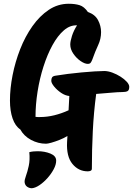

<svg xmlns="http://www.w3.org/2000/svg" viewBox="-20 -751 708 1022"><path d="M225 14Q183 14 145 -6.5Q107 -27 88 -62Q61 -80 47 -120.5Q33 -161 33 -216Q33 -280 47 -351Q61 -422 87.5 -489.5Q114 -557 152.5 -611.5Q191 -666 239.5 -698.5Q288 -731 346 -731Q379 -731 403.5 -723.5Q428 -716 448 -687Q486 -674 502 -643.5Q518 -613 518 -580Q518 -544 502.5 -511Q487 -478 471 -433Q467 -423 462.5 -417Q458 -411 447 -411Q431 -411 409 -426Q387 -441 370.5 -465Q354 -489 354 -514Q354 -531 363 -559.5Q372 -588 390 -616Q353 -618 320 -589.5Q287 -561 259.5 -511Q232 -461 211.5 -397Q191 -333 180 -263.5Q169 -194 169 -129Q175 -128 181 -128Q187 -128 193 -128Q231 -128 269.5 -137.5Q308 -147 345 -164L349 -240Q327 -242 305 -257Q283 -272 268 -290.5Q253 -309 253 -321Q253 -333 257.5 -339.5Q262 -346 275 -348Q304 -353 340.5 -357.5Q377 -362 414 -365.5Q451 -369 483.5 -371Q516 -373 535 -373Q555 -373 578 -364.5Q601 -356 621.5 -343Q642 -330 655 -315.5Q668 -301 668 -289Q668 -271 659 -266Q650 -261 631 -261Q609 -261 571 -257.5Q533 -254 492 -251Q479 -154 474 -53.5Q469 47 469 146Q469 155 462.5 158Q456 161 447 161Q398 161 365.5 121.5Q333 82 337 5L339 -27Q319 -15 296 -6Q273 3 253.5 8.5Q234 14 225 14ZM150 251Q136 251 124.5 243Q113 235 111 219Q110 207 118 185.5Q126 164 133 132Q140 100 136 59Q147 56 158.5 55Q170 54 181 54Q218 54 248.5 66.5Q279 79 279 104Q279 125 266 149.5Q253 174 233 196.5Q213 219 191 234Q169 249 150 251Z"/></svg>

Font: Protest Riot
Style: Regular
Weight: 400
Designer: Octavio Pardo
Foundry: Ashler Design
Version: Version 2.005; ttfautohint (v1.8.4.7-5d5b)